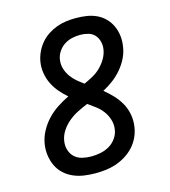

<svg xmlns="http://www.w3.org/2000/svg" viewBox="-111 -832 823 930"><g transform="rotate(-15 300.0 -367.5)"><path d="M255 8Q225 8 197 4Q169 0 143.5 -11Q118 -22 98 -40.5Q78 -59 66.5 -83.5Q55 -108 51 -136.5Q47 -165 52 -194Q57 -225 73 -255Q89 -285 112 -309.5Q135 -334 163 -352.5Q191 -371 222 -386Q201 -404 183 -425Q165 -446 152.5 -471Q140 -496 135 -525Q130 -554 135 -584Q139 -607 149.5 -630Q160 -653 176.5 -672.5Q193 -692 214.5 -706Q236 -720 259.5 -728.5Q283 -737 307 -740Q331 -743 354 -743Q382 -743 408.5 -739Q435 -735 458.5 -724Q482 -713 500 -694.5Q518 -676 528.5 -652.5Q539 -629 542 -602.5Q545 -576 540 -548Q536 -520 522.5 -493Q509 -466 489 -442.5Q469 -419 444.5 -400.5Q420 -382 393 -368Q416 -349 436.5 -327.5Q457 -306 472 -279.5Q487 -253 492.5 -222Q498 -191 493 -159Q489 -133 477.5 -108.5Q466 -84 447.5 -64Q429 -44 405.5 -29.5Q382 -15 356.5 -6.5Q331 2 305.5 5Q280 8 255 8ZM314 -425Q336 -435 358 -447Q380 -459 397.5 -476Q415 -493 428 -514.5Q441 -536 445 -559Q449 -580 444 -600Q439 -620 426.5 -634Q414 -648 394.5 -653.5Q375 -659 354 -659Q334 -659 313.5 -654.5Q293 -650 275 -638.5Q257 -627 244.5 -608.5Q232 -590 229 -570Q225 -546 231.5 -524Q238 -502 250.5 -484Q263 -466 279.5 -452Q296 -438 314 -425ZM255 -76Q277 -76 300.5 -80.5Q324 -85 345 -97Q366 -109 380.5 -129.5Q395 -150 398 -173Q402 -198 394.5 -222Q387 -246 373 -265Q359 -284 340 -298.5Q321 -313 301 -327Q276 -317 251 -304.5Q226 -292 204 -274Q182 -256 166.5 -232.5Q151 -209 147 -183Q143 -160 149.5 -138Q156 -116 171.5 -101.5Q187 -87 209 -81.5Q231 -76 255 -76Z"/></g></svg>

Font: Iosevka Md Ex Obl
Style: Regular
Weight: 500
Width: 7
Italic angle: -9°
Monospace: yes
Designer: Belleve Invis
Foundry: Belleve Invis
Version: Version 32.5.0; ttfautohint (v1.8.4)